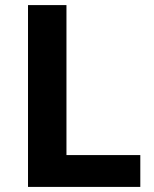

<svg xmlns="http://www.w3.org/2000/svg" viewBox="-20 -734 605 754"><path d="M90 0V-714H241V-125H531V0Z"/></svg>

Font: Noto Sans Adlam
Style: Regular
Weight: 400
Designer: Mark Jamra, Neil Patel
Foundry: JamraPatel LLC
Version: Version 3.001